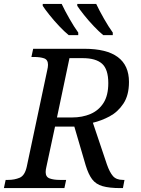

<svg xmlns="http://www.w3.org/2000/svg" viewBox="-40 -964 724 984"><path d="M-20 0 -11 -42H2Q34 -42 60.5 -53Q87 -64 97 -109L202 -604Q206 -620 206 -632Q206 -658 186 -665Q166 -672 134 -672H121L130 -714H392Q621 -714 621 -544Q621 -476 592.5 -433Q564 -390 521.5 -367.5Q479 -345 436 -335L508 -121Q522 -81 539 -61.5Q556 -42 590 -42H598L590 0H577Q520 0 485.5 -10Q451 -20 432 -45.5Q413 -71 399 -117L341 -315H242L198 -110Q194 -94 194 -82Q194 -57 214.5 -49.5Q235 -42 266 -42H299L290 0ZM329 -362Q382 -362 424 -380Q466 -398 490.5 -436.5Q515 -475 515 -538Q515 -609 483 -637.5Q451 -666 384 -666H316L252 -362ZM489 -784Q467 -802 440 -830.5Q413 -859 390 -888Q367 -917 356 -934V-944H453Q469 -910 493 -868Q517 -826 538 -797V-784ZM312 -784Q290 -802 263 -830.5Q236 -859 213 -888Q190 -917 179 -934V-944H276Q292 -910 316 -868Q340 -826 361 -797V-784Z"/></svg>

Font: NotoSerif-Italic
Style: Regular
Weight: 400
Italic angle: -12°
Designer: Monotype Design Team
Foundry: Monotype Imaging Inc.
Version: Version 2.007; ttfautohint (v1.8) -l 8 -r 50 -G 200 -x 14 -D